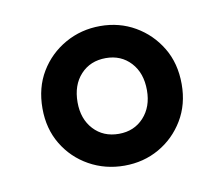

<svg xmlns="http://www.w3.org/2000/svg" viewBox="-48 -834 499 429"><g transform="rotate(-10 202.0 -619.5)"><path d="M203.1 -461.3Q159.6 -461.3 123.4 -481.5Q87.2 -501.7 65.8 -537.2Q44.4 -572.7 44.4 -618.8Q44.4 -666 65.8 -701.5Q87.2 -737 123.4 -757.5Q159.6 -778 203.1 -778Q246.6 -778 282 -757.5Q317.4 -737 338.8 -701.5Q360.2 -666 360.2 -618.8Q360.2 -572.7 338.8 -537.2Q317.4 -501.7 282 -481.5Q246.6 -461.3 203.1 -461.3ZM203.1 -533.5Q237.6 -533.5 259.5 -557.2Q281.4 -580.9 281.4 -618.8Q281.4 -657.9 259.5 -681.6Q237.6 -705.3 203.1 -705.3Q167.8 -705.3 145.9 -681.6Q124 -657.9 124 -618.8Q124 -580.9 145.9 -557.2Q167.8 -533.5 203.1 -533.5Z"/></g></svg>

Font: Shanggu Sans SC VF
Style: Regular
Weight: 250
Designer: GuiWonder
Version: Version 1.021